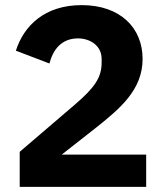

<svg xmlns="http://www.w3.org/2000/svg" viewBox="-20 -730 640 750"><path d="M551 -126H221L351 -228C451 -307 537 -380 537 -500C537 -621 450 -710 299 -710C154 -710 73 -629 42 -532L173 -482C187 -535 219 -580 285 -580C330 -580 377 -553 377 -500V-486C377 -427 350 -388 272 -321L57 -137V0H551Z"/></svg>

Font: IBM Plex Thai Looped
Style: Bold
Weight: 700
Designer: Mike Abbink, Paul van der Laan, Pieter van Rosmalen, Ben Mitchell, Mark Frömberg
Foundry: Bold Monday
Version: Version 1.0